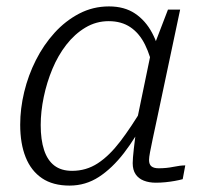

<svg xmlns="http://www.w3.org/2000/svg" viewBox="-20 -567 639 599"><path d="M484 -376 460 -342Q450 -392 432.5 -427.5Q415 -463 387 -482Q359 -501 319 -501Q280 -501 246.5 -481Q213 -461 187 -427.5Q161 -394 143.5 -352Q126 -310 116.5 -264.5Q107 -219 107 -177Q107 -131 117.5 -99Q128 -67 149.5 -50.5Q171 -34 205 -34Q249 -34 285 -57.5Q321 -81 355 -125.5Q389 -170 426 -232L436 -201Q404 -138 367 -90Q330 -42 288.5 -15Q247 12 197 12Q145 12 111 -11Q77 -34 60 -76.5Q43 -119 43 -178Q43 -228 55.5 -280Q68 -332 92 -379.5Q116 -427 150 -464.5Q184 -502 227 -524.5Q270 -547 320 -547Q368 -547 401 -525Q434 -503 454.5 -464.5Q475 -426 484 -376ZM542 -537 470 -197Q462 -160 456.5 -134Q451 -108 448 -92Q445 -76 445 -68Q445 -54 452.5 -48Q460 -42 475 -42Q499 -42 521 -46.5Q543 -51 558 -51L550 -8Q539 -5 525 -2.5Q511 0 496 1.5Q481 3 466 3Q445 3 428.5 -3.5Q412 -10 403 -23.5Q394 -37 394 -58Q394 -72 397.5 -103Q401 -134 406 -169L403 -171L451 -403L456 -412L504 -537Z"/></svg>

Font: Roboto Serif ExtraLight
Style: Italic
Weight: 250
Italic angle: -10°
Designer: Greg Gazdowicz
Foundry: Commercial Type
Version: Version 1.008